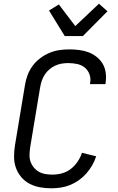

<svg xmlns="http://www.w3.org/2000/svg" viewBox="-20 -1010 640 1038"><path d="M257 8Q226 8 196 2.5Q166 -3 140 -16.5Q114 -30 95 -52.5Q76 -75 66 -103Q56 -131 56 -162Q56 -193 61 -225L115 -550Q119 -577 129 -603.5Q139 -630 156 -653.5Q173 -677 197 -695Q221 -713 247 -724Q273 -735 300.5 -739Q328 -743 355 -743Q382 -743 409 -739.5Q436 -736 459.5 -727Q483 -718 503 -702Q523 -686 535.5 -664.5Q548 -643 551.5 -616.5Q555 -590 551 -563L550 -555H467V-560Q472 -585 464 -607.5Q456 -630 438.5 -644.5Q421 -659 397 -664Q373 -669 348 -669Q331 -669 313 -666Q295 -663 278 -655Q261 -647 246.5 -634.5Q232 -622 222 -606.5Q212 -591 206 -573.5Q200 -556 197 -538L143 -213Q140 -193 139.5 -173.5Q139 -154 145 -136.5Q151 -119 163 -104.5Q175 -90 191 -81Q207 -72 226 -69Q245 -66 264 -66Q290 -66 315.5 -73Q341 -80 362.5 -96.5Q384 -113 399.5 -136Q415 -159 423 -184L500 -165Q492 -140 478.5 -116.5Q465 -93 447 -72.5Q429 -52 406.5 -36Q384 -20 359.5 -10Q335 0 309 4Q283 8 257 8ZM330 -815 245 -953 298 -986 387 -869 515 -990 561 -949 428 -815Z"/></svg>

Font: Iosevka Extended
Style: Italic
Weight: 400
Width: 7
Italic angle: -9°
Monospace: yes
Designer: Belleve Invis
Foundry: Belleve Invis
Version: Version 32.5.0; ttfautohint (v1.8.4)